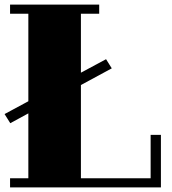

<svg xmlns="http://www.w3.org/2000/svg" viewBox="-24 -820 754 840"><path d="M680 -230V0H20V-40H100V-324L21 -281L-4 -321L100 -377V-760H20V-800H410V-760H330V-502L440 -561L465 -521L330 -448V-40H635V-230Z"/></svg>

Font: Kumar One
Style: Regular
Weight: 400
Designer: Parimal Parmar
Foundry: Indian Type Foundry
Version: Version 1.001;PS 1.001;hotconv 1.0.88;makeotf.lib2.5.647800